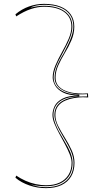

<svg xmlns="http://www.w3.org/2000/svg" viewBox="-20 -835 577 995"><path d="M208 -815Q258 -815 293 -801Q328 -787 346.5 -760.5Q365 -734 365 -697Q365 -661 350.5 -627Q336 -593 316.5 -561Q297 -529 282.5 -497Q268 -465 268 -433Q268 -407 282 -390.5Q296 -374 318 -365Q340 -356 364 -353Q388 -350 409 -350L436 -351L437 -330L409 -331Q389 -331 364.5 -327Q340 -323 318 -313.5Q296 -304 281.5 -286Q267 -268 267 -239Q267 -211 282 -181.5Q297 -152 316.5 -121Q336 -90 351 -57.5Q366 -25 366 9Q366 50 348.5 79.5Q331 109 298 124.5Q265 140 218 140Q196 140 174.5 136.5Q153 133 132.5 126Q112 119 93.5 109Q75 99 60 86L64 75Q86 90 111.5 101.5Q137 113 164.5 119Q192 125 218 125Q260 125 289.5 111Q319 97 335 71Q351 45 351 9Q351 -11 341 -36Q331 -61 316.5 -88Q302 -115 287 -142.5Q272 -170 262 -194.5Q252 -219 252 -239Q252 -262 263 -285Q274 -308 304.5 -324Q335 -340 391 -340Q337 -340 307 -355.5Q277 -371 265 -393Q253 -415 253 -433Q253 -463 267.5 -497Q282 -531 301.5 -565.5Q321 -600 335.5 -633.5Q350 -667 350 -697Q350 -746 312.5 -773Q275 -800 208 -800Q175 -800 139.5 -788Q104 -776 64 -750L60 -761Q77 -775 94.5 -785Q112 -795 130.5 -801.5Q149 -808 168 -811.5Q187 -815 208 -815ZM208 -810Q196 -810 183.5 -808.5Q171 -807 159.5 -804Q148 -801 137 -795Q156 -800 174 -802.5Q192 -805 208 -805Q276 -805 315.5 -776.5Q355 -748 355 -697Q355 -672 344.5 -643Q334 -614 307 -564Q279 -514 268.5 -485Q258 -456 258 -433Q258 -406 274 -386.5Q290 -367 320 -356Q350 -345 391 -345V-335Q327 -335 292 -310.5Q257 -286 257 -239Q257 -219 269 -189Q281 -159 306 -118Q334 -72 345 -44Q356 -16 356 9Q356 66 319.5 98Q283 130 218 130Q198 130 178.5 128Q159 126 137 120Q150 125 163.5 128.5Q177 132 190.5 133.5Q204 135 218 135Q264 135 295.5 120Q327 105 344 77Q361 49 361 9Q361 -17 349.5 -46.5Q338 -76 308 -125Q285 -163 273.5 -191.5Q262 -220 262 -239Q262 -286 301 -310.5Q340 -335 412 -335H431V-347L406 -346Q340 -346 301.5 -369.5Q263 -393 263 -433Q263 -459 273.5 -487.5Q284 -516 312 -562Q339 -614 349.5 -643.5Q360 -673 360 -697Q360 -751 320.5 -780.5Q281 -810 208 -810Z"/></svg>

Font: Kalnia Glaze Thin
Style: Regular
Weight: 100
Version: Version 1.110